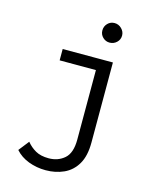

<svg xmlns="http://www.w3.org/2000/svg" viewBox="-122 -740 808 997"><g transform="rotate(15 281.5 -241.5)"><path d="M220 174Q171 174 127.5 157.5Q84 141 56 109L100 53Q120 78 148 94Q176 110 219 110Q269 110 303.5 80Q338 50 338 -22V-396H143V-457H413V-26Q413 46 387 90Q361 134 317 154Q273 174 220 174ZM369 -552Q348 -552 332.5 -567Q317 -582 317 -604Q317 -626 332 -641.5Q347 -657 369 -657Q391 -657 407 -641Q423 -625 423 -604Q423 -582 407 -567Q391 -552 369 -552Z"/></g></svg>

Font: Inconsolata SemiExpanded
Style: Regular
Weight: 400
Width: 6
Monospace: yes
Designer: Raph Levien, Cyreal, Brenton Simpson
Foundry: Raph Levien, Cyreal, Google
Version: Version 3.100; ttfautohint (v1.8.4.7-5d5b)